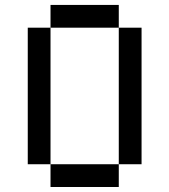

<svg xmlns="http://www.w3.org/2000/svg" viewBox="-20 -747 676 767"><path d="M90.9 -636.4V-90.9H181.8V-636.4ZM181.8 -90.9V0H454.5V-90.9ZM454.5 -636.4V-90.9H545.5V-636.4ZM181.8 -727.3V-636.4H454.5V-727.3Z"/></svg>

Font: Departure Mono
Style: Regular
Weight: 400
Monospace: yes
Designer: Helena Zhang
Version: Version 1.500;Glyphs 3.3.1 (3343)